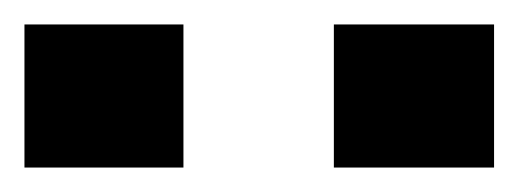

<svg xmlns="http://www.w3.org/2000/svg" viewBox="-20 -741 424 157"><path d="M0 -604V-721H130V-604ZM253 -604V-721H384V-604Z"/></svg>

Font: Archivo SemiBold Expanded SemiBold
Style: Regular
Weight: 600
Width: 7
Version: Version 2.001